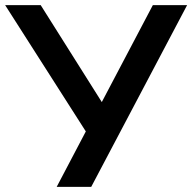

<svg xmlns="http://www.w3.org/2000/svg" viewBox="-34 -725 746 745"><path d="M186 0 299 -215 -14 -705H124L361 -329L559 -705H692L320 0Z"/></svg>

Font: MulishBold
Style: Bold
Weight: 700
Designer: Vernon Adams
Foundry: Vernon Adams
Version: Version 3.602; ttfautohint (v1.8.3)